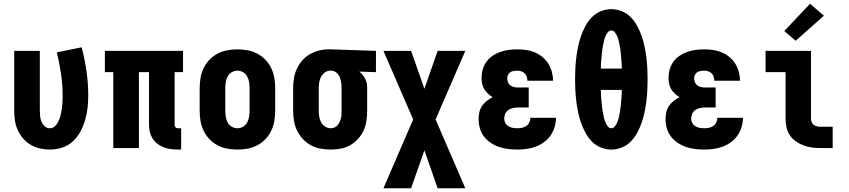

<svg xmlns="http://www.w3.org/2000/svg" viewBox="-20 -792 4540 1027"><path d="M246 8Q219 8 193 2Q167 -4 144 -17.5Q121 -31 103.5 -51.5Q86 -72 75 -96Q64 -120 60 -146.5Q56 -173 56 -200V-520H193V-200Q193 -185 194.5 -170Q196 -155 202 -141Q208 -127 219.5 -116.5Q231 -106 246 -106Q259 -106 269.5 -113.5Q280 -121 286.5 -132Q293 -143 297.5 -155Q302 -167 305 -179.5Q308 -192 310 -204.5Q312 -217 313 -229.5Q314 -242 314.5 -255Q315 -268 315 -280Q315 -339 306.5 -397Q298 -455 284 -512L417 -539Q433 -476 442.5 -412Q452 -348 452 -283Q452 -249 448.5 -216Q445 -183 435.5 -150.5Q426 -118 410 -88Q394 -58 369.5 -35.5Q345 -13 312.5 -2.5Q280 8 246 8Z M931 8Q912 8 893 5.5Q874 3 856 -4Q838 -11 822.5 -22.5Q807 -34 796.5 -50.5Q786 -67 781.5 -85.5Q777 -104 777 -124V-406H723V0H586V-406H541V-520H959V-406H914V-124Q914 -116 919 -111Q924 -106 931 -106H949V8Z M1250 8Q1223 8 1195.5 3Q1168 -2 1143.5 -15Q1119 -28 1100 -48Q1081 -68 1069 -93Q1057 -118 1052.5 -145.5Q1048 -173 1048 -200V-320Q1048 -347 1052.5 -374.5Q1057 -402 1069 -427Q1081 -452 1100 -472Q1119 -492 1143.5 -505Q1168 -518 1195.5 -523Q1223 -528 1250 -528Q1277 -528 1304.5 -523Q1332 -518 1356.5 -505Q1381 -492 1400 -472Q1419 -452 1431 -427Q1443 -402 1447.5 -374.5Q1452 -347 1452 -320V-200Q1452 -173 1447.5 -145.5Q1443 -118 1431 -93Q1419 -68 1400 -48Q1381 -28 1356.5 -15Q1332 -2 1304.5 3Q1277 8 1250 8ZM1250 -106Q1266 -106 1280.5 -114.5Q1295 -123 1302.5 -137.5Q1310 -152 1312.5 -168Q1315 -184 1315 -200V-320Q1315 -336 1312.5 -352Q1310 -368 1302.5 -382.5Q1295 -397 1280.5 -405.5Q1266 -414 1250 -414Q1234 -414 1219.5 -405.5Q1205 -397 1197.5 -382.5Q1190 -368 1187.5 -352Q1185 -336 1185 -320V-200Q1185 -184 1187.5 -168Q1190 -152 1197.5 -137.5Q1205 -123 1219.5 -114.5Q1234 -106 1250 -106Z M1749 8Q1722 8 1694.5 3Q1667 -2 1643 -15Q1619 -28 1600 -48.5Q1581 -69 1569 -93.5Q1557 -118 1552.5 -145.5Q1548 -173 1548 -200V-320Q1548 -346 1552 -372Q1556 -398 1567 -422Q1578 -446 1595 -466.5Q1612 -487 1635 -500.5Q1658 -514 1683.5 -521Q1709 -528 1735 -528Q1739 -528 1742.5 -528Q1746 -528 1750 -528L1991 -520V-406L1902 -409Q1912 -401 1920 -391Q1928 -381 1934 -369.5Q1940 -358 1942 -345.5Q1944 -333 1944 -320V-200Q1944 -173 1940 -146Q1936 -119 1925 -94.5Q1914 -70 1895.5 -49.5Q1877 -29 1853.5 -15.5Q1830 -2 1803 3Q1776 8 1749 8ZM1749 -106Q1759 -106 1769 -110Q1779 -114 1785.5 -122Q1792 -130 1796.5 -139.5Q1801 -149 1803.5 -159Q1806 -169 1806.5 -179.5Q1807 -190 1807 -200V-320Q1807 -335 1805 -350Q1803 -365 1797.5 -378.5Q1792 -392 1780.5 -402.5Q1769 -413 1754 -414H1750Q1749 -414 1748 -414Q1747 -414 1746 -414Q1730 -414 1717 -404Q1704 -394 1697 -380.5Q1690 -367 1687.5 -351.5Q1685 -336 1685 -320V-200Q1685 -184 1687.5 -168Q1690 -152 1697.5 -138Q1705 -124 1719 -115Q1733 -106 1749 -106Z M2031 215 2190 -153 2031 -520H2179L2250 -317L2321 -520H2469L2310 -153L2469 215H2321L2250 12L2179 215Z M2748 8Q2723 8 2698 5Q2673 2 2649.5 -6Q2626 -14 2605 -28Q2584 -42 2569 -61.5Q2554 -81 2547 -105.5Q2540 -130 2540 -154Q2540 -173 2544 -191.5Q2548 -210 2558.5 -225.5Q2569 -241 2584 -252.5Q2599 -264 2615 -272Q2602 -280 2590 -291Q2578 -302 2570 -315.5Q2562 -329 2559 -344.5Q2556 -360 2556 -376Q2556 -399 2562.5 -421.5Q2569 -444 2582.5 -462.5Q2596 -481 2615.5 -494Q2635 -507 2656.5 -514.5Q2678 -522 2701 -525Q2724 -528 2747 -528Q2771 -528 2795 -524.5Q2819 -521 2840.5 -512Q2862 -503 2881 -487.5Q2900 -472 2912.5 -452Q2925 -432 2931.5 -408.5Q2938 -385 2938 -362Q2938 -361 2938 -360.5Q2938 -360 2938 -360H2801Q2801 -360 2801 -360Q2801 -360 2801 -360Q2801 -371 2797.5 -381.5Q2794 -392 2786.5 -399.5Q2779 -407 2768.5 -410.5Q2758 -414 2747 -414Q2738 -414 2728 -412.5Q2718 -411 2710 -406Q2702 -401 2697.5 -392Q2693 -383 2693 -373Q2693 -363 2697 -352.5Q2701 -342 2709.5 -335.5Q2718 -329 2728.5 -326.5Q2739 -324 2750 -324H2808V-217H2750Q2737 -217 2723.5 -214Q2710 -211 2699 -203.5Q2688 -196 2682.5 -183.5Q2677 -171 2677 -157Q2677 -145 2683 -134Q2689 -123 2700 -116.5Q2711 -110 2723 -108Q2735 -106 2748 -106Q2760 -106 2772.5 -108.5Q2785 -111 2795.5 -118.5Q2806 -126 2811.5 -138Q2817 -150 2817 -162H2954Q2954 -137 2946.5 -112.5Q2939 -88 2925 -67.5Q2911 -47 2890.5 -32Q2870 -17 2846.5 -8Q2823 1 2798 4.5Q2773 8 2748 8Z M3250 8Q3221 8 3193 -3.5Q3165 -15 3145 -36Q3125 -57 3111 -83Q3097 -109 3087.5 -136.5Q3078 -164 3072 -193Q3066 -222 3062.5 -251Q3059 -280 3057.5 -309Q3056 -338 3056 -368Q3056 -397 3057.5 -426Q3059 -455 3062.5 -484Q3066 -513 3072 -542Q3078 -571 3087.5 -598.5Q3097 -626 3111 -652Q3125 -678 3145 -699Q3165 -720 3193 -731.5Q3221 -743 3250 -743Q3279 -743 3307 -731.5Q3335 -720 3355 -699Q3375 -678 3389 -652Q3403 -626 3412.5 -598.5Q3422 -571 3428 -542Q3434 -513 3437.5 -484Q3441 -455 3442.5 -426Q3444 -397 3444 -368Q3444 -338 3442.5 -309Q3441 -280 3437.5 -251Q3434 -222 3428 -193Q3422 -164 3412.5 -136.5Q3403 -109 3389 -83Q3375 -57 3355 -36Q3335 -15 3307 -3.5Q3279 8 3250 8ZM3194 -425H3306Q3306 -436 3305.5 -447Q3305 -458 3304 -469Q3303 -480 3302 -491Q3301 -502 3300 -513Q3299 -524 3297 -535Q3295 -546 3293 -557Q3291 -568 3288 -579Q3285 -590 3280.5 -600Q3276 -610 3268.5 -619.5Q3261 -629 3250 -629Q3239 -629 3231.5 -619.5Q3224 -610 3219.5 -600Q3215 -590 3212 -579Q3209 -568 3207 -557Q3205 -546 3203 -535Q3201 -524 3200 -513Q3199 -502 3198 -491Q3197 -480 3196 -469Q3195 -458 3194.5 -447Q3194 -436 3194 -425ZM3250 -106Q3261 -106 3268.5 -115.5Q3276 -125 3280.5 -135Q3285 -145 3288 -156Q3291 -167 3293 -178Q3295 -189 3297 -200Q3299 -211 3300 -222Q3301 -233 3302 -244Q3303 -255 3304 -266Q3305 -277 3305.5 -288Q3306 -299 3306 -311H3194Q3194 -299 3194.5 -288Q3195 -277 3196 -266Q3197 -255 3198 -244Q3199 -233 3200 -222Q3201 -211 3203 -200Q3205 -189 3207 -178Q3209 -167 3212 -156Q3215 -145 3219.5 -135Q3224 -125 3231.5 -115.5Q3239 -106 3250 -106Z M3748 8Q3723 8 3698 5Q3673 2 3649.5 -6Q3626 -14 3605 -28Q3584 -42 3569 -61.5Q3554 -81 3547 -105.5Q3540 -130 3540 -154Q3540 -173 3544 -191.5Q3548 -210 3558.5 -225.5Q3569 -241 3584 -252.5Q3599 -264 3615 -272Q3602 -280 3590 -291Q3578 -302 3570 -315.5Q3562 -329 3559 -344.5Q3556 -360 3556 -376Q3556 -399 3562.5 -421.5Q3569 -444 3582.5 -462.5Q3596 -481 3615.5 -494Q3635 -507 3656.5 -514.5Q3678 -522 3701 -525Q3724 -528 3747 -528Q3771 -528 3795 -524.5Q3819 -521 3840.5 -512Q3862 -503 3881 -487.5Q3900 -472 3912.5 -452Q3925 -432 3931.5 -408.5Q3938 -385 3938 -362Q3938 -361 3938 -360.5Q3938 -360 3938 -360H3801Q3801 -360 3801 -360Q3801 -360 3801 -360Q3801 -371 3797.5 -381.5Q3794 -392 3786.5 -399.5Q3779 -407 3768.5 -410.5Q3758 -414 3747 -414Q3738 -414 3728 -412.5Q3718 -411 3710 -406Q3702 -401 3697.5 -392Q3693 -383 3693 -373Q3693 -363 3697 -352.5Q3701 -342 3709.5 -335.5Q3718 -329 3728.5 -326.5Q3739 -324 3750 -324H3808V-217H3750Q3737 -217 3723.5 -214Q3710 -211 3699 -203.5Q3688 -196 3682.5 -183.5Q3677 -171 3677 -157Q3677 -145 3683 -134Q3689 -123 3700 -116.5Q3711 -110 3723 -108Q3735 -106 3748 -106Q3760 -106 3772.5 -108.5Q3785 -111 3795.5 -118.5Q3806 -126 3811.5 -138Q3817 -150 3817 -162H3954Q3954 -137 3946.5 -112.5Q3939 -88 3925 -67.5Q3911 -47 3890.5 -32Q3870 -17 3846.5 -8Q3823 1 3798 4.5Q3773 8 3748 8Z M4370 0Q4346 0 4323 -3Q4300 -6 4278.5 -14Q4257 -22 4237.5 -35.5Q4218 -49 4205 -68.5Q4192 -88 4187 -111Q4182 -134 4182 -157V-406H4075V-520H4318V-157Q4318 -147 4322 -138Q4326 -129 4333.5 -123.5Q4341 -118 4350.5 -116Q4360 -114 4370 -114H4434V0ZM4236 -574 4175 -626 4313 -772 4387 -708Z"/></svg>

Font: Iosevka SS04 Heavy
Style: Regular
Weight: 900
Monospace: yes
Designer: Belleve Invis
Foundry: Belleve Invis
Version: Version 19.0.0; ttfautohint (v1.8.4)